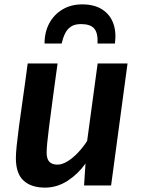

<svg xmlns="http://www.w3.org/2000/svg" viewBox="-20 -847 642 877"><path d="M185.5 10Q122.5 10 87.5 -22.2Q52.5 -54.5 52.5 -125Q52.5 -145.5 56.2 -181.8Q60 -218 66.5 -268Q72.5 -312 79.5 -361.5Q86.5 -411 93.5 -461Q100.5 -511 106.5 -557H243Q240.5 -540 236.8 -512.5Q233 -485 228.5 -452Q224 -419 219.5 -384.8Q215 -350.5 211 -319.8Q207 -289 204 -266.5Q198.5 -224 195.8 -195Q193 -166 193 -150.5Q193 -121 205.5 -108Q218 -95 242 -95Q263.5 -95 287.5 -109.5Q311.5 -124 335 -148.5Q358.5 -173 378 -203L426 -557H562.5L487.5 0H364L370.5 -100Q337 -52.5 288.8 -21.2Q240.5 10 185.5 10ZM355.5 -827Q410.5 -827 446.2 -804.2Q482 -781.5 497 -741.5Q512 -701.5 505 -648H425.5Q428 -696.5 410.2 -716.8Q392.5 -737 350 -737Q321.5 -737 304.2 -725.5Q287 -714 277.2 -694Q267.5 -674 261.5 -648H183.5Q183.5 -700.5 205.2 -740.8Q227 -781 265.8 -804Q304.5 -827 355.5 -827Z"/></svg>

Font: Merriweather Sans SemiBold
Style: Italic
Weight: 600
Italic angle: -7.5°
Designer: Eben Sorkin
Foundry: Eben Sorkin
Version: Version 2.001